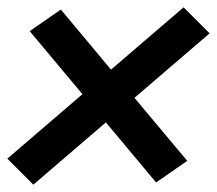

<svg xmlns="http://www.w3.org/2000/svg" viewBox="-46 -602 592 524"><path d="M45 -98 -26 -169 179 -345 35 -517 120 -576 257 -412 455 -582 526 -511 321 -335 465 -163 380 -104 243 -268Z"/></svg>

Font: Iosevka Extrabold Oblique
Style: Regular
Weight: 800
Italic angle: -9°
Monospace: yes
Designer: Belleve Invis
Foundry: Belleve Invis
Version: Version 32.5.0; ttfautohint (v1.8.4)